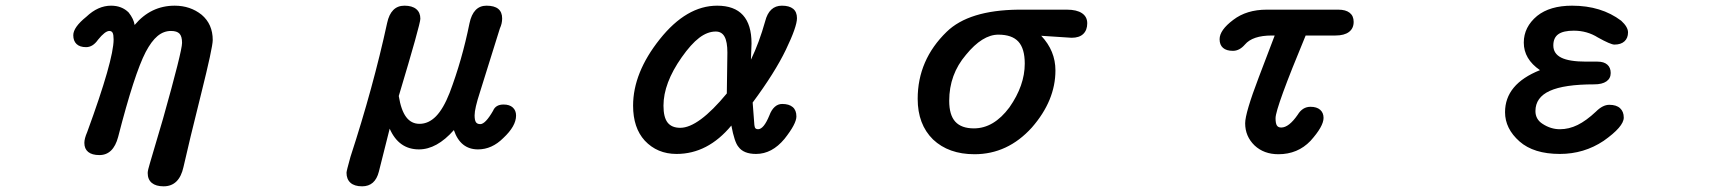

<svg xmlns="http://www.w3.org/2000/svg" viewBox="-20 -514 6040 676"><path d="M500 95Q500 86 508 60L554 -96Q621 -334 621 -363Q621 -386 612 -395.5Q603 -405 582 -405Q556 -405 534.5 -387Q513 -369 493 -331Q453 -254 396 -32Q379 32 330 32Q304 32 290.5 21Q277 10 277 -11Q277 -26 287 -49Q380 -303 380 -375Q380 -392 376.5 -398.5Q373 -405 365 -405Q350 -405 325 -374Q307 -348 283 -348Q261 -348 249.5 -359Q238 -370 238 -390Q238 -418 284 -455Q325 -494 371 -494Q409 -494 433 -470Q451 -447 454 -426Q511 -494 595 -494Q650 -494 690 -462Q729 -429 729 -373Q729 -347 688 -183Q645 -11 626 74Q611 142 556 142Q529 142 514.5 130Q500 118 500 95Z M1200 94Q1200 88 1214 38Q1294 -207 1343 -433Q1356 -494 1404 -494Q1431 -494 1445.5 -482Q1460 -470 1460 -448Q1460 -429 1384 -176Q1392 -126 1410 -102Q1428 -78 1457 -78Q1489 -78 1515 -104.5Q1541 -131 1563 -187Q1607 -303 1633 -432Q1646 -494 1693 -494Q1748 -494 1748 -449Q1748 -431 1740 -414L1670 -190Q1651 -132 1651 -108Q1651 -91 1655.5 -84Q1660 -77 1671 -77Q1689 -77 1716 -124Q1725 -146 1753 -146Q1774 -146 1785.5 -135.5Q1797 -125 1797 -107Q1797 -70 1752 -28Q1712 12 1663 12Q1601 12 1578 -56Q1518 12 1455 12Q1384 12 1352 -61L1314 90Q1301 142 1255 142Q1228 142 1214 129.5Q1200 117 1200 94Z M2250 -19Q2209 -64 2209 -142Q2209 -258 2303 -376Q2397 -494 2505 -494Q2626 -494 2626 -361L2624 -307V-304Q2653 -364 2674 -439Q2688 -494 2733 -494Q2759 -494 2772.5 -483Q2786 -472 2786 -450Q2786 -420 2747 -339Q2708 -258 2630 -153L2636 -74Q2637 -65 2640 -62Q2643 -59 2649 -59Q2669 -59 2689 -108Q2696 -127 2707.5 -137.5Q2719 -148 2734 -148Q2758 -148 2771 -137Q2784 -126 2784 -104Q2784 -78 2742 -25Q2698 28 2642 28Q2598 28 2580 3Q2566 -13 2555 -72Q2472 28 2362 28Q2294 28 2250 -19ZM2375 -64Q2439 -64 2539 -185L2541 -329Q2541 -367 2531 -385Q2521 -403 2500 -403Q2471 -403 2442 -381Q2413 -359 2380 -312Q2316 -221 2316 -142Q2316 -101 2330.5 -82.5Q2345 -64 2375 -64Z M3265 -23Q3211 -76 3211 -166Q3211 -303 3313 -402Q3391 -478 3565 -480H3736Q3771 -480 3789.5 -467.5Q3808 -455 3808 -432Q3808 -408 3794 -394.5Q3780 -381 3753 -381L3646 -388Q3696 -335 3696 -266Q3696 -160 3613 -65Q3528 29 3411 29Q3320 29 3265 -23ZM3409 -62Q3479 -62 3534 -136Q3588 -213 3588 -290Q3588 -343 3565.5 -367.5Q3543 -392 3495 -392Q3439 -392 3381 -321Q3322 -252 3322 -159Q3322 -109 3343.5 -85.5Q3365 -62 3409 -62Z M4397 -2Q4364 -34 4364 -80Q4364 -116 4412 -242L4468 -389H4458Q4390 -389 4363 -357Q4344 -335 4321 -335Q4298 -335 4286 -345.5Q4274 -356 4274 -376Q4274 -408 4322 -444Q4369 -480 4440 -480H4692Q4718 -480 4732 -469Q4746 -458 4746 -437Q4746 -414 4729.5 -401.5Q4713 -389 4682 -389H4577Q4471 -134 4471 -98Q4471 -80 4475.5 -72.5Q4480 -65 4491 -65Q4518 -65 4549 -110Q4566 -138 4594 -138Q4616 -138 4628 -127.5Q4640 -117 4640 -99Q4640 -69 4594 -18Q4549 29 4481 29Q4430 29 4397 -2Z M5330 -16Q5279 -61 5279 -119Q5279 -218 5402 -267Q5345 -306 5345 -364Q5345 -419 5392 -458Q5437 -494 5515 -494Q5618 -494 5688 -441Q5712 -419 5712 -400Q5712 -380 5699.5 -368.5Q5687 -357 5664 -357Q5651 -357 5606 -382Q5568 -406 5521 -406Q5484 -406 5466.5 -393.5Q5449 -381 5449 -354Q5449 -325 5477 -311Q5505 -297 5565 -297H5605Q5627 -297 5639 -286.5Q5651 -276 5651 -257Q5651 -238 5636 -227.5Q5621 -217 5593 -217Q5487 -217 5436.5 -194Q5386 -171 5386 -123Q5386 -94 5411 -78Q5440 -59 5472 -59Q5504 -59 5534.5 -74Q5565 -89 5599 -121Q5623 -145 5646 -145Q5671 -145 5684 -133Q5697 -121 5697 -100Q5697 -68 5626 -18Q5557 28 5472 28Q5380 28 5330 -16Z"/></svg>

Font: 寒蝉全圆体 Bold
Style: Regular
Weight: 700
Designer: Warren2060
      Designed by Motoya company      

      [Varela Round]
      Joe Prince(Latin component); Avraham Cornf
Foundry: ChillType
Version: Version 3.200